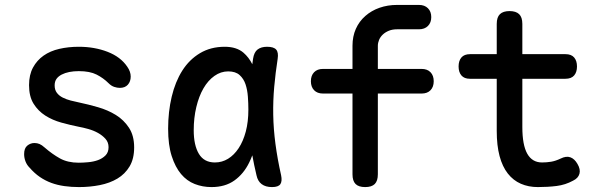

<svg xmlns="http://www.w3.org/2000/svg" viewBox="-20 -750 2440 780"><path d="M301 10Q270 10 241.5 6Q213 2 188.5 -7Q164 -16 142 -31Q120 -46 100 -69Q89 -80 83.5 -94.5Q78 -109 78 -124Q78 -148 91 -158.5Q104 -169 120 -169Q131 -169 140.5 -165Q150 -161 161 -151Q192 -124 223.5 -106.5Q255 -89 300 -89Q317 -89 338.5 -91Q360 -93 378 -99.5Q396 -106 408.5 -118.5Q421 -131 421 -152Q421 -172 408.5 -186Q396 -200 378 -210Q360 -220 338.5 -226Q317 -232 300 -235Q265 -242 229 -252Q193 -262 164 -280.5Q135 -299 116.5 -328.5Q98 -358 98 -404Q98 -446 114 -475.5Q130 -505 157 -524Q184 -543 221 -551.5Q258 -560 300 -560Q364 -560 417 -539.5Q470 -519 497 -479Q504 -469 507.5 -459Q511 -449 511 -439Q511 -419 499.5 -406Q488 -393 467 -393Q456 -393 444 -397Q432 -401 421 -412Q400 -433 372.5 -447Q345 -461 300 -461Q279 -461 261.5 -457.5Q244 -454 230.5 -447Q217 -440 209.5 -429.5Q202 -419 202 -403Q202 -385 211 -373Q220 -361 235 -353.5Q250 -346 267.5 -341.5Q285 -337 300 -334Q338 -326 378 -314.5Q418 -303 450.5 -283Q483 -263 504 -231Q525 -199 525 -151Q525 -105 506.5 -74Q488 -43 457 -24.5Q426 -6 385.5 2Q345 10 301 10Z M839 10Q803 10 771 -2.5Q739 -15 715.5 -43Q692 -71 677.5 -116Q663 -161 663 -227Q663 -296 677.5 -357Q692 -418 720.5 -463Q749 -508 792.5 -534Q836 -560 893 -560Q941 -560 969 -536Q991 -517 1005 -489Q1006 -500 1008 -511Q1012 -538 1026.5 -549Q1041 -560 1065 -560Q1092 -560 1102 -548.5Q1112 -537 1108 -511Q1099 -453 1094 -397Q1089 -341 1090 -283.5Q1091 -226 1099 -165.5Q1107 -105 1122 -38Q1127 -14 1119 -2Q1111 10 1085 10Q1059 10 1043 -2Q1027 -14 1022 -38Q1012 -80 1005 -119Q999 -103 992 -89Q970 -44 932.5 -17Q895 10 839 10ZM853 -90Q882 -90 906.5 -105Q931 -120 949.5 -148Q968 -176 978.5 -215.5Q989 -255 989 -305Q989 -330 987 -357.5Q985 -385 977.5 -407.5Q970 -430 953.5 -445Q937 -460 907 -460Q877 -460 851 -441.5Q825 -423 806.5 -391Q788 -359 777.5 -315Q767 -271 767 -221Q767 -160 788 -125Q809 -90 853 -90Z M1693 -370H1515V-42Q1515 -15 1502.5 -2.5Q1490 10 1463.5 10Q1437 10 1424.5 -2.5Q1412 -15 1412 -42V-370H1292Q1269 -370 1256 -383.5Q1243 -397 1243 -420Q1243 -443 1256 -456.5Q1269 -470 1292 -470H1412V-564Q1412 -602 1425.5 -632.5Q1439 -663 1464 -685Q1489 -707 1522 -718.5Q1555 -730 1593 -730H1682Q1705 -730 1718.5 -716.5Q1732 -703 1732 -680.5Q1732 -658 1718.5 -644.5Q1705 -631 1682 -631H1593Q1574 -631 1559.5 -625Q1545 -619 1535 -609.5Q1525 -600 1520 -588Q1515 -576 1515 -564V-470H1693Q1716 -470 1729 -456.5Q1742 -443 1742 -420Q1742 -397 1729 -383.5Q1716 -370 1693 -370Z M2277 -530Q2301 -530 2312.5 -516.5Q2324 -503 2324 -480Q2324 -457 2312.5 -443.5Q2301 -430 2277 -430H2102V-234Q2102 -161 2122 -125.5Q2142 -90 2182 -90Q2201 -90 2219 -93Q2237 -96 2258 -106Q2280 -117 2297 -111Q2314 -105 2326 -84Q2339 -62 2334 -44Q2329 -26 2308 -16Q2277 1 2241.5 5.5Q2206 10 2165 10Q2127 10 2096 -3.5Q2065 -17 2043 -45Q2021 -73 2009.5 -116Q1998 -159 1998 -218V-430H1889Q1866 -430 1854.5 -443.5Q1843 -457 1843 -480Q1843 -503 1854.5 -516.5Q1866 -530 1890 -530H1998V-653Q1998 -680 2011 -692.5Q2024 -705 2050 -705Q2076 -705 2089 -692.5Q2102 -680 2102 -653V-530Z"/></svg>

Font: Maple Mono NL Medium
Style: Regular
Weight: 500
Monospace: yes
Designer: subframe7536
Version: Version 7.000